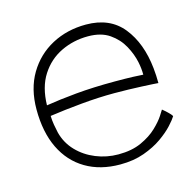

<svg xmlns="http://www.w3.org/2000/svg" viewBox="-83 -621 711 695"><g transform="rotate(-15 273.0 -274.0)"><path d="M515.5 -133Q509 -122 491 -102.2Q473 -82.5 444.2 -62.2Q415.5 -42 376 -27.8Q336.5 -13.5 286 -13.5Q211.5 -13.5 157 -45.8Q102.5 -78 73.2 -138.5Q44 -199 44 -284Q44 -361.5 77.5 -417.8Q111 -474 168 -504.5Q225 -535 296 -535Q385.5 -535 433.8 -475Q482 -415 492 -319Q493.5 -305.5 494.2 -291.2Q495 -277 495 -262.5Q489.5 -263 473.2 -264Q457 -265 433.8 -266Q410.5 -267 383.8 -267.8Q357 -268.5 330.5 -268.5Q273 -268.5 207.8 -262.5Q142.5 -256.5 87.5 -248.5Q88 -231 90.8 -214.8Q93.5 -198.5 97 -183.5Q107.5 -143 136.2 -113Q165 -83 205 -66.8Q245 -50.5 289 -50.5Q339.5 -50.5 375.5 -67Q411.5 -83.5 434.8 -105.8Q458 -128 469.5 -146Q481 -164 482.5 -166.5Q485.5 -164 490.5 -159.8Q495.5 -155.5 500.8 -150.5Q506 -145.5 510 -141Q514 -136.5 515.5 -133ZM84.5 -289Q133.5 -297 198 -303Q262.5 -309 344 -309Q385.5 -309 412.2 -308Q439 -307 450 -306Q450 -328.5 445 -353Q438.5 -385 421 -417Q403.5 -449 372.2 -470.5Q341 -492 292 -492Q237.5 -492 190.8 -469.5Q144 -447 115 -402Q86 -357 84.5 -289Z"/></g></svg>

Font: Grandstander Thin Thin
Style: Regular
Weight: 250
Version: Version 1.200